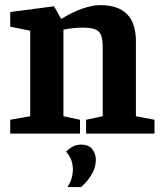

<svg xmlns="http://www.w3.org/2000/svg" viewBox="-20 -531 643 763"><path d="M20.7 0V-55.1L100.1 -69.1V-408.9L20.7 -425V-483.3L194.6 -506L222.4 -457.1H226.2Q265 -482.1 306.2 -496.4Q347.4 -510.7 377.7 -510.7Q449.2 -510.7 484.7 -474.9Q520.1 -439.1 520.1 -367V-69.1L594 -55.1V0H322.1V-55.1L388.1 -69.1V-344Q388.1 -389.6 372.6 -405.4Q357 -421.3 309.2 -421.3Q293 -421.3 274.4 -419.6Q255.8 -418 232.1 -413V-69.1L297.9 -55.1V0ZM248.4 212.5Q269.6 178.1 269.6 143.2Q269.6 123 263.1 104.9Q256.6 86.7 242.4 71.6Q253.4 60.4 268.2 52Q283.1 43.7 301.9 43.7Q333.8 43.7 347.3 62.6Q360.9 81.4 360.9 103.1Q360.9 131.6 348 155.2Q335 178.8 321.1 193.8Q307.2 208.9 301.9 212.5Z"/></svg>

Font: Faustina Light
Style: Regular
Weight: 300
Designer: Alfonso Garcia
Foundry: http://www.omnibus-type.com
Version: Version 1.200